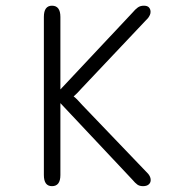

<svg xmlns="http://www.w3.org/2000/svg" viewBox="-20 -644 659 674"><path d="M162.5 9.5Q134 9.5 134 -29.5V-584.5Q134 -604.5 141.2 -614.2Q148.5 -624 162.5 -624Q192 -624 192 -584.5V-330L444.5 -599Q455 -611.5 463.8 -617.8Q472.5 -624 485 -624Q497.5 -624 503 -617.8Q508.5 -611.5 508.5 -602.5Q508.5 -596.5 506.2 -591.5Q504 -586.5 500 -581L268.5 -336Q258.5 -325 250.8 -317Q243 -309 238.5 -305.5Q243 -302.5 250.8 -294.8Q258.5 -287 269.5 -274.5L500 -34Q504.5 -28.5 506.8 -23Q509 -17.5 509 -12Q509 -2.5 502 3.5Q495 9.5 482 9.5Q470 9.5 462.2 4Q454.5 -1.5 444 -14L192 -282V-29.5Q192 9.5 162.5 9.5Z"/></svg>

Font: Sono ExtraLight Monospace Light
Style: Regular
Weight: 300
Version: Version 2.112